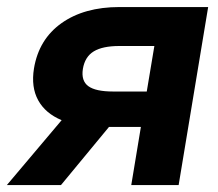

<svg xmlns="http://www.w3.org/2000/svg" viewBox="-52 -536 631 556"><path d="M465.3 0H328.1L356 -168.5H263.7L124.5 0H-32.2L126.5 -188Q79.6 -207.5 58.6 -245.6Q37.6 -283.7 46.4 -337.9Q60.5 -422.4 126.2 -469Q191.9 -515.6 293.9 -515.6H550.8ZM373 -271 395 -402.8H293.9Q245.1 -402.8 219.5 -387.2Q193.8 -371.6 188 -336.4Q182.6 -301.8 203.9 -286.4Q225.1 -271 275.4 -271Z"/></svg>

Font: Inter Display
Style: Bold Italic
Weight: 700
Italic angle: -9.39999°
Designer: Rasmus Andersson
Foundry: rsms
Version: Version 4.000;git-a52131595